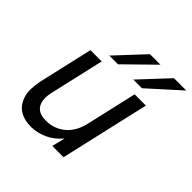

<svg xmlns="http://www.w3.org/2000/svg" viewBox="-184 -835 989 989"><g transform="rotate(45 310.0 -341.0)"><path d="M211.9 -536.6 355 -689.9H431.6L275.4 -536.6ZM386.7 -536.6 529.8 -689.9H619.6L449.7 -536.6ZM185.5 8.3Q150.4 8.3 123.5 -2.2Q96.7 -12.7 80.8 -30.8Q64.9 -48.8 56.2 -73.7Q47.4 -98.6 48.1 -127.2Q48.8 -155.8 54.7 -187.5L123.5 -487.8H205.6L138.7 -195.8Q124 -134.8 144 -101.6Q164.1 -68.4 216.8 -68.4Q277.8 -68.4 322 -105.2Q366.2 -142.1 381.8 -210L445.3 -487.8H527.3L415.5 0H333.5L351.1 -71.8Q317.9 -31.7 274.2 -11.7Q230.5 8.3 185.5 8.3Z"/></g></svg>

Font: HK Grotesk Medium Legacy Italic
Style: Regular
Weight: 500
Italic angle: -13°
Designer: Alfredo Marco Pradil
Foundry: Hanken Design Co.
Version: Version 2.022;PS 002.022;hotconv 1.0.88;makeotf.lib2.5.64775